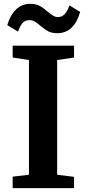

<svg xmlns="http://www.w3.org/2000/svg" viewBox="-20 -981 451 1001"><path d="M131 -668 46 -681V-743H366V-681L278 -668V-70L366 -59V0H46V-60L131 -70ZM190 -847Q173 -862 161 -869Q149 -876 134 -876Q110 -876 97 -860.5Q84 -845 74 -816L18 -850Q33 -902 63.5 -931.5Q94 -961 138 -961Q167 -961 186.5 -950.5Q206 -940 229 -920Q247 -905 258 -898.5Q269 -892 283 -892Q322 -892 342 -953L398 -919Q366 -808 279 -808Q250 -808 232 -817.5Q214 -827 190 -847Z"/></svg>

Font: Koeln Type Serif
Style: Bold
Weight: 700
Designer: Eben Sorkin
Foundry: Eben Sorkin
Version: Version 2.002